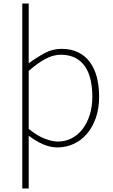

<svg xmlns="http://www.w3.org/2000/svg" viewBox="-20 -814 635 1077"><path d="M141 -794H105V243H141V-53Q227 13 302 13Q349 13 391.5 -6Q434 -25 466 -61.5Q498 -98 517 -151Q536 -204 536 -271Q536 -332 523 -381.5Q510 -431 483.5 -466.5Q457 -502 417.5 -521Q378 -540 324 -540Q274 -540 228.5 -515Q183 -490 141 -459ZM141 -91V-416Q192 -461 235.5 -484Q279 -507 321 -507Q369 -507 403 -489Q437 -471 458 -439.5Q479 -408 488.5 -364.5Q498 -321 498 -271Q498 -216 483.5 -170Q469 -124 443.5 -90.5Q418 -57 382.5 -38.5Q347 -20 305 -20Q273 -20 231 -36Q189 -52 141 -91Z"/></svg>

Font: Spoqa Han Sans Neo Thin
Style: Regular
Weight: 100
Designer: [Spoqa Han Sans Neo] Dong-huui Kim  Younghwa Kang  Yujin Lee  [Noto Sans] Ryoko NISHIZUKA  (kana & ideographs); Paul D. 
Foundry: Spoqa (http://www.spoqa-han-sans.com)
Version: Version 1.100;hotconv 1.0.109;makeotfexe 2.5.65596